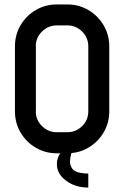

<svg xmlns="http://www.w3.org/2000/svg" viewBox="-20 -681 556 859"><path d="M375 -182.6V-473.6Q375 -512.7 347.4 -540Q319.8 -567.4 281.2 -567.4H234.4Q195.8 -567.4 168 -540Q140.1 -512.7 140.1 -473.6H140.6V-182.6H140.1Q140.1 -144 168 -116.7Q195.8 -89.4 234.4 -89.4H281.2Q319.8 -89.4 347.4 -116.7Q375 -144 375 -182.6ZM249.5 4.9H234.4Q182.6 4.9 139.9 -20.3Q97.2 -45.4 72 -88.1Q46.9 -130.9 46.9 -182.6V-473.6Q46.9 -525.4 72 -568.1Q97.2 -610.8 139.9 -636Q182.6 -661.1 234.4 -661.1H281.2Q333 -661.1 375.5 -636Q418 -610.8 443.4 -568.1Q468.8 -525.4 468.8 -473.6V-182.6Q468.8 -130.9 443.4 -88.1Q418 -45.4 375.5 -20.5Q340.3 0.5 299.3 3.9Q293 30.3 293 41Q293 57.6 302.2 72Q311.5 86.4 333.7 91.1Q356 95.7 375 95.7V158.2Q316.9 158.2 275.6 127.4Q234.4 96.7 234.4 53.2Q234.4 26.4 249.5 4.9Z"/></svg>

Font: Lambda
Style: Regular
Weight: 400
Designer: GGBotNet
Version: 0.22